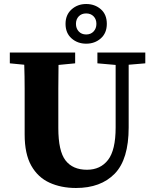

<svg xmlns="http://www.w3.org/2000/svg" viewBox="-20 -919 771 958"><path d="M466 -603V-657H705V-603L622 -596V-283Q622 -124 552.5 -52.5Q483 19 359 19Q285 19 227 -7.5Q169 -34 136 -92.5Q103 -151 103 -248V-357Q103 -416 103 -476Q103 -536 101 -596L29 -603V-657H355V-603L272 -595Q271 -536 271 -476.5Q271 -417 271 -357V-280Q271 -165 307 -118.5Q343 -72 414 -72Q481 -72 519 -121Q557 -170 557 -283V-595ZM410 -701Q367 -701 337 -727.5Q307 -754 307 -800Q307 -845 337 -872Q367 -899 410 -899Q453 -899 483 -873Q513 -847 513 -800Q513 -754 483 -727.5Q453 -701 410 -701ZM410 -747Q433 -747 447 -762Q461 -777 461 -800Q461 -823 447 -837.5Q433 -852 410 -852Q387 -852 373 -837.5Q359 -823 359 -800Q359 -777 373 -762Q387 -747 410 -747Z"/></svg>

Font: Source Serif Pro
Style: Bold
Weight: 700
Designer: Frank Grießhammer
Foundry: Adobe Systems Incorporated
Version: Version 3.001;hotconv 1.0.111;makeotfexe 2.5.65597